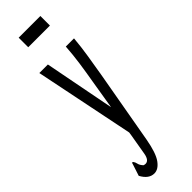

<svg xmlns="http://www.w3.org/2000/svg" viewBox="-273 -621 795 795"><g transform="rotate(-45 125.0 -223.5)"><path d="M69 174Q37 174 16 135L32 86L35 76L41 79Q46 86 48 96Q50 106 61 118Q67 120 71 120Q91 120 97 87.5Q103 55 113 -6L115 -20L26 -457H76L136 -147L157 -275Q165 -321 171.5 -366Q178 -411 181 -457H229Q225 -411 217.5 -364Q210 -317 202 -270L145 52Q133 119 113 146.5Q93 174 69 174ZM69 -565V-621H196V-565Z"/></g></svg>

Font: Inconsolata UltraCondensed
Style: Regular
Weight: 400
Width: 1
Monospace: yes
Designer: Raph Levien, Cyreal, Brenton Simpson
Foundry: Raph Levien, Cyreal, Google
Version: Version 3.000; ttfautohint (v1.8.2.53-6de2)